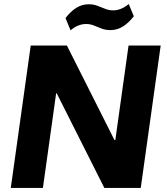

<svg xmlns="http://www.w3.org/2000/svg" viewBox="-20 -924 820 944"><path d="M770 -700 672 0H493L259 -465H256L191 0H33L131 -700H309L543 -235H547L612 -700ZM302 -835Q328 -869 356 -886Q384 -903 416 -903Q440 -903 459.5 -895.5Q479 -888 497.5 -880.5Q516 -873 537 -873Q555 -873 574 -880.5Q593 -888 613 -904L638 -844Q612 -811 584 -793.5Q556 -776 523 -776Q499 -776 479.5 -783.5Q460 -791 442 -798.5Q424 -806 403 -806Q384 -806 365 -798.5Q346 -791 327 -775Z"/></svg>

Font: Pathway Extreme 28pt
Style: Bold Italic
Weight: 700
Italic angle: -8°
Designer: Eduardo Rodriguez Tunni
Foundry: Eduardo Rodriguez Tunni
Version: Version 1.001;gftools[0.9.26]